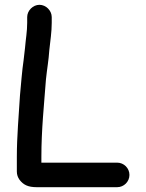

<svg xmlns="http://www.w3.org/2000/svg" viewBox="-20 -728 608 798"><path d="M93 -657V-633C93 -597 87 -566 84 -529L78 -477C72 -438 67 -374 63 -331C58 -247 50 -162 50 -76V-15C50 -2 54 9 61 19C77 40 96 50 133 50H467C495 50 518 27 518 -1C518 -29 495 -52 467 -52H152V-76C152 -189 163 -291 171 -398C176 -446 182 -475 185 -520C189 -559 195 -594 195 -633V-657C195 -684 171 -708 144 -708C117 -708 93 -684 93 -657Z"/></svg>

Font: Electronic
Style: UltBlk
Weight: 500
Version: Version 1.011